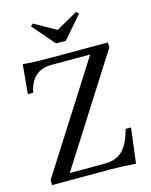

<svg xmlns="http://www.w3.org/2000/svg" viewBox="-134 -999 856 1090"><g transform="rotate(-15 294.5 -454.0)"><path d="M265 -771H323L435 -901L421 -914L295 -843H293L167 -914L153 -901ZM527 6 553 -200H521C491 -85 444 -40 353 -40H150L551 -670V-700H193C150 -700 93 -702 52 -706L36 -534H67C85 -619 131 -660 211 -660H436L35 -30V0H383C416 0 470 2 527 6Z"/></g></svg>

Font: Hedvig Letters Serif 24pt
Style: Regular
Weight: 400
Designer: Alexander Örn & Tor Weibull
Foundry: Kanon Foundry
Version: Version 1.000